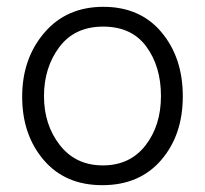

<svg xmlns="http://www.w3.org/2000/svg" viewBox="-20 -534 601 563"><path d="M282.5 -456Q199 -456 154 -396Q109 -336 109 -252Q109 -168 155.5 -108.5Q202 -49 281.5 -49Q361 -49 406.5 -107.5Q452 -166 452 -252.5Q452 -339 409 -397.5Q366 -456 282.5 -456ZM283 -514Q391 -514 453.5 -439.5Q516 -365 516 -251.5Q516 -138 452.5 -64.5Q389 9 280 9Q171 9 108 -65Q45 -139 45 -250.5Q45 -362 110 -438Q175 -514 283 -514Z"/></svg>

Font: Hind Mysuru Light
Style: Regular
Weight: 300
Designer: Manushi Parikh, Hitesh Malaviya
Foundry: Indian Type Foundry
Version: Version 0.703;PS 1.0;hotconv 1.0.86;makeotf.lib2.5.63406